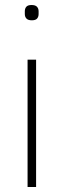

<svg xmlns="http://www.w3.org/2000/svg" viewBox="-20 -746 254 766"><path d="M107 -665Q92 -665 85.5 -672Q79 -679 79 -690V-701Q79 -712 85 -719Q91 -726 106 -726Q121 -726 127.5 -719Q134 -712 134 -701V-690Q134 -679 128 -672Q122 -665 107 -665ZM90 -508H124V0H90Z"/></svg>

Font: IBM Plex Sans Condensed ExtraLight
Style: Regular
Weight: 200
Width: 3
Designer: Mike Abbink, Paul van der Laan, Pieter van Rosmalen
Foundry: Bold Monday
Version: Version 1.3